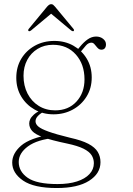

<svg xmlns="http://www.w3.org/2000/svg" viewBox="-20 -670 652 943"><path d="M324 6.5Q254.5 -10.5 218 -23.8Q181.5 -37 168 -48.8Q154.5 -60.5 154.5 -74.5Q154.5 -88 166.2 -100.5Q178 -113 200 -124.5L181 -129.5Q159 -118.5 146.2 -107Q133.5 -95.5 128.5 -84.8Q123.5 -74 123.5 -64Q123.5 -43 138.2 -26.5Q153 -10 193 4.5Q233 19 309.5 35Q361.5 46 390 60.2Q418.5 74.5 429.8 92.2Q441 110 441 131.5Q441 162 419.2 185.2Q397.5 208.5 357.8 221.2Q318 234 262.5 234Q160 234 116 203.2Q72 172.5 72 125.5Q72 82.5 117.2 49Q162.5 15.5 251.5 7L232.5 -10Q127 7.5 83.5 45.5Q40 83.5 40 128.5Q40 180 93.2 216.8Q146.5 253.5 259 253.5Q361.5 253.5 417.5 218Q473.5 182.5 473.5 126.5Q473.5 98.5 460 76Q446.5 53.5 413.8 36.2Q381 19 324 6.5ZM354 -418 371 -409.5Q389.5 -432 401.8 -446.2Q414 -460.5 429.5 -460.5Q436.5 -460.5 441.8 -455.2Q447 -450 451.8 -443.5Q456.5 -437 462.8 -431.5Q469 -426 478.5 -426Q489 -426 494.8 -433Q500.5 -440 500.5 -452Q500.5 -468 486.5 -479.2Q472.5 -490.5 452 -490.5Q430.5 -490.5 410.8 -476.8Q391 -463 372 -439.5ZM430.5 -289.5Q430.5 -341.5 406 -382Q381.5 -422.5 340.2 -445.8Q299 -469 247 -469Q193.5 -469 151.2 -445.5Q109 -422 84.5 -381.5Q60 -341 60 -288Q60 -236 84.5 -195.5Q109 -155 150.2 -131.8Q191.5 -108.5 243 -108.5Q295 -108.5 337.5 -131.8Q380 -155 405.2 -195.8Q430.5 -236.5 430.5 -289.5ZM240 -450Q310 -450 352.5 -402.2Q395 -354.5 395 -280Q395 -214 355.5 -171Q316 -128 251 -128Q205.5 -128 170.2 -150Q135 -172 115.2 -210.5Q95.5 -249 95.5 -298Q95.5 -341.5 113.8 -375.8Q132 -410 164.8 -430Q197.5 -450 240 -450ZM232 -603.5H230L330 -520Q333.5 -518 336.5 -517Q339.5 -516 341.5 -517.5Q343.5 -519 343.5 -522Q343.5 -525 340.5 -528.5L250 -637.5Q245 -643.5 241 -646.5Q237 -649.5 231.5 -649.5Q226 -649.5 221.5 -646.5Q217 -643.5 211.5 -637.5L121.5 -528.5Q118.5 -525 118.5 -522Q118.5 -519 120.5 -517.5Q123.5 -516 126 -517Q128.5 -518 132 -520Z"/></svg>

Font: Fraunces Thin
Style: Regular
Weight: 250
Version: Version 1.000;[b76b70a41]